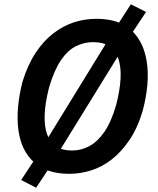

<svg xmlns="http://www.w3.org/2000/svg" viewBox="-20 -803 740 898"><path d="M303 10Q199 10 139 -44Q79 -98 66 -195.5Q53 -293 85 -420Q110 -501 147 -556.5Q184 -612 229.5 -647Q275 -682 325.5 -698.5Q376 -715 431 -715Q537 -715 595 -661Q653 -607 667 -510.5Q681 -414 648 -287Q624 -205 586 -149Q548 -93 503.5 -58Q459 -23 407.5 -6.5Q356 10 303 10ZM316 -99Q360 -99 398 -119.5Q436 -140 468 -186Q500 -232 523 -311Q560 -454 533 -530Q506 -606 416 -606Q373 -606 334.5 -586.5Q296 -567 265 -521.5Q234 -476 210 -396Q173 -252 200 -175.5Q227 -99 316 -99ZM149 75 79 39 152 -72 185 -127 490 -623 523 -676 592 -783 663 -747 590 -637 557 -581 251 -85 220 -32Z"/></svg>

Font: Nunito Sans 7pt Condensed
Style: Bold Italic
Weight: 700
Width: 3
Italic angle: -9°
Designer: Vernon Adams
Foundry: Vernon Adams
Version: Version 3.101;gftools[0.9.27]